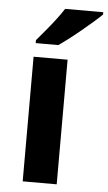

<svg xmlns="http://www.w3.org/2000/svg" viewBox="-54 -802 473 838"><g transform="rotate(5 182.0 -383.0)"><path d="M227 0H78V-546H227ZM364 -756Q350 -742 327 -722Q304 -702 277.5 -680Q251 -658 225.5 -638.5Q200 -619 181 -606H82V-619Q98 -638 119.5 -663.5Q141 -689 162 -716.5Q183 -744 197 -766H364Z"/></g></svg>

Font: Noto Sans Tangsa
Style: Bold
Weight: 700
Version: Version 1.504